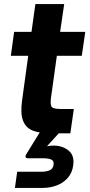

<svg xmlns="http://www.w3.org/2000/svg" viewBox="-20 -652 440 939"><path d="M227 0Q175 0 141 -13Q107 -26 93 -61Q79 -96 88 -161L118 -379H33L49 -496H134L153 -632H294L274 -496H397L380 -379H258L229 -171Q225 -137 234 -128Q243 -119 278 -119H341L324 0ZM53 267 64 188H181Q206 188 222.5 181Q239 174 242 154Q245 134 230 128Q215 122 190 122H117Q103 122 105 111Q105 107 108 103L174 -4H271L210 63Q227 60 242 60Q285 60 315 84Q345 108 338 157Q333 194 311 218.5Q289 243 257 255Q225 267 190 267Z"/></svg>

Font: Host Grotesk Black
Style: Italic
Weight: 900
Italic angle: -8°
Designer: Doğukan Karapınar based on Poppins by Indian Type Foundry, Jonny Pinhorn
Foundry: Element Type
Version: Version 1.000; ttfautohint (v1.8.4.7-5d5b);gftools[0.9.33]